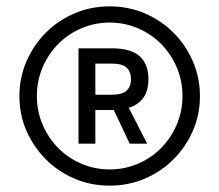

<svg xmlns="http://www.w3.org/2000/svg" viewBox="-20 -727 690 604"><path d="M325 -143Q266 -143 214.5 -165Q163 -187 124.5 -225.5Q86 -264 63.5 -315Q41 -366 41 -425Q41 -483 63.5 -534.5Q86 -586 124.5 -624.5Q163 -663 214.5 -685Q266 -707 325 -707Q384 -707 435.5 -685Q487 -663 525.5 -624.5Q564 -586 586.5 -534.5Q609 -483 609 -425Q609 -366 586.5 -315Q564 -264 525.5 -225.5Q487 -187 435.5 -165Q384 -143 325 -143ZM325 -194Q372 -194 414 -212Q456 -230 487 -261.5Q518 -293 536 -335Q554 -377 554 -425Q554 -473 536 -515Q518 -557 487 -588.5Q456 -620 414 -638Q372 -656 325 -656Q278 -656 236 -638Q194 -620 163 -588.5Q132 -557 114 -515Q96 -473 96 -425Q96 -377 114 -335Q132 -293 163 -261.5Q194 -230 236 -212Q278 -194 325 -194ZM338 -381H280V-275H227V-575H331Q392 -575 419.5 -550Q447 -525 447 -478Q447 -407 385 -388L443 -275H388ZM280 -527V-429H331Q365 -429 378.5 -442Q392 -455 392 -478Q392 -501 378.5 -514Q365 -527 331 -527Z"/></svg>

Font: PT Root UI Web
Style: Regular
Weight: 400
Designer: Vitaly Kuzmin
Foundry: ParaType Ltd.
Version: Version 1.000W